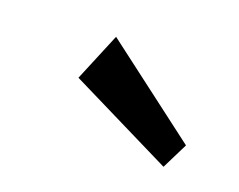

<svg xmlns="http://www.w3.org/2000/svg" viewBox="-40 -810 325 261"><g transform="rotate(15 122.5 -679.0)"><path d="M227 -638 205 -602 62 -689 97 -756Z"/></g></svg>

Font: Pathway Gothic One
Style: Regular
Weight: 400
Version: Version 1.003; ttfautohint (v1.8.4.7-5d5b);gftools[0.9.26]